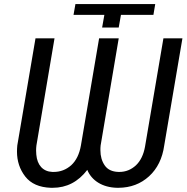

<svg xmlns="http://www.w3.org/2000/svg" viewBox="-20 -896 901 927"><path d="M483.9 -824.2 473.1 -763.2H553.2L564 -824.2H720.7L729.5 -876.5H344.2L335 -824.2ZM769 -710.9 680.2 -188C673.3 -149.4 658.7 -119.1 636.2 -97.7C613.3 -76.7 586.9 -65.9 556.2 -65.9C554.7 -65.9 553.2 -65.9 551.8 -65.9C521 -66.9 499 -77.6 485.4 -97.7C471.7 -117.7 464.8 -142.1 464.8 -170.4C464.8 -177.7 464.8 -185.5 465.8 -193.4L553.2 -710.9H458.5L370.6 -193.4C363.3 -151.9 347.7 -120.1 323.7 -98.1C299.3 -76.7 271.5 -65.9 239.3 -65.9C237.3 -65.9 234.9 -65.9 232.4 -65.9C187.5 -67.9 159.7 -98.6 155.3 -149.4C154.8 -155.8 154.3 -162.6 154.3 -168.9C154.3 -177.2 154.8 -185.1 155.8 -193.4L243.2 -710.9H151.4L63.5 -193.8C62.5 -183.6 62 -173.3 62 -164.1C62 -118.2 75.2 -78.1 102.1 -43.5C128.9 -9.3 169.9 8.8 225.6 10.7C228.5 10.7 231.4 10.7 234.4 10.7C301.8 10.7 357.4 -18.1 401.4 -75.7C422.4 -24.4 474.6 9.3 545.4 10.7H552.2C610.4 10.3 659.7 -8.3 699.7 -44.9C739.7 -81.5 764.2 -131.3 772.9 -193.8L860.8 -710.9Z"/></svg>

Font: Roboto
Style: Italic
Weight: 400
Italic angle: -12°
Designer: Google
Version: Version 2.137; 2017